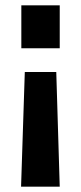

<svg xmlns="http://www.w3.org/2000/svg" viewBox="-20 -520 304 720"><path d="M204 -500H60V-339H204ZM191 -250H73L59 180H204Z"/></svg>

Font: RazerF5
Style: Bold
Weight: 700
Foundry: Razer Inc.
Version: Version 1.000;PS 001.001;hotconv 1.0.56